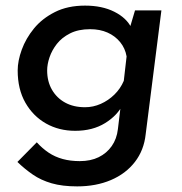

<svg xmlns="http://www.w3.org/2000/svg" viewBox="-20 -456 648 684"><path d="M255 208Q202 208 164 197Q126 186 97 166Q68 146 42 121L111 51Q131 73 153.5 88Q176 103 203.5 110.5Q231 118 264 118Q303 118 331.5 104Q360 90 378 64.5Q396 39 400 4L413 -104L419 -86Q399 -45 354.5 -17.5Q310 10 248 10Q190 10 144 -16Q98 -42 70.5 -90Q43 -138 43 -205Q43 -239 57.5 -279Q72 -319 101 -354.5Q130 -390 175.5 -413Q221 -436 283 -436Q344 -436 387.5 -414Q431 -392 448 -357L437 -338L461 -419H555L499 22Q493 79 460.5 121Q428 163 375 185.5Q322 208 255 208ZM301 -352Q259 -352 229.5 -337Q200 -322 182.5 -299.5Q165 -277 156.5 -252Q148 -227 148 -205Q148 -166 165 -136.5Q182 -107 212 -90.5Q242 -74 283 -74Q312 -74 339 -86Q366 -98 387.5 -119Q409 -140 421 -168L431 -255Q426 -284 408 -306Q390 -328 363 -340Q336 -352 301 -352Z"/></svg>

Font: Josefin Sans Medium
Style: Italic
Weight: 500
Italic angle: -7°
Designer: Santiago Orozco
Foundry: Typemade
Version: Version 2.000